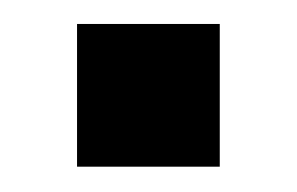

<svg xmlns="http://www.w3.org/2000/svg" viewBox="-20 -136 243 157"><path d="M159.7 0.3V-116.4H43V0.3Z"/></svg>

Font: Stepalange Short
Style: Regular
Weight: 400
Designer: Szymon Furjan
Version: Version 1.001;Fontself Maker 3.5.8